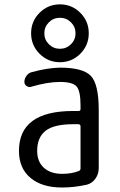

<svg xmlns="http://www.w3.org/2000/svg" viewBox="-20 -835 540 865"><path d="M309.6 -275.4Q222.7 -275.4 185.1 -245.6Q147.5 -215.8 147.5 -155.3Q147.5 -106.4 177.7 -79.1Q208 -51.8 259.8 -51.8Q302.7 -51.8 335 -64.5Q342.8 -67.4 342.8 -76.2V-265.6Q342.8 -274.4 334 -275.4ZM259.8 9.8Q168.9 9.8 117.2 -33.7Q65.4 -77.1 65.4 -155.3Q65.4 -335 309.6 -335H334Q342.8 -335 342.8 -343.8V-360.4Q342.8 -425.8 324.7 -445.8Q306.6 -465.8 250 -465.8Q194.3 -465.8 121.1 -444.3Q110.4 -440.4 100.1 -447.3Q89.8 -454.1 89.8 -465.8Q89.8 -480.5 99.1 -493.2Q108.4 -505.9 122.1 -509.8Q194.3 -529.3 250 -530.3Q353.5 -530.3 389.2 -493.2Q424.8 -456.1 424.8 -339.8V-77.1Q424.8 -50.8 409.7 -29.8Q394.5 -8.8 371.1 -2.9Q313.5 9.8 259.8 9.8ZM200.2 -635.7Q220.7 -615.2 250 -615.2Q279.3 -615.2 299.8 -635.7Q320.3 -656.2 320.3 -685.1Q320.3 -713.9 299.8 -734.4Q279.3 -754.9 250 -754.9Q220.7 -754.9 200.2 -734.4Q179.7 -713.9 179.7 -685.1Q179.7 -656.2 200.2 -635.7ZM158.2 -777.3Q196.3 -815.4 250 -815.4Q303.7 -815.4 341.8 -777.3Q379.9 -739.3 379.9 -685.1Q379.9 -630.9 341.8 -592.8Q303.7 -554.7 250 -554.7Q196.3 -554.7 158.2 -592.8Q120.1 -630.9 120.1 -685.1Q120.1 -739.3 158.2 -777.3Z"/></svg>

Font: Rounded Mgen+ 1mn regular
Style: Regular
Weight: 400
Designer: [Source Han Sans]
Ryoko NISHIZUKA  (kana & ideographs); Paul D. Hunt (Latin, Greek & Cyrillic); Wenlong ZHANG  (bopomofo
Version: Version 1.059.20150602